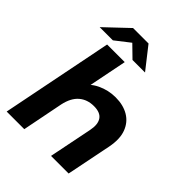

<svg xmlns="http://www.w3.org/2000/svg" viewBox="-256 -1066 1203 1203"><g transform="rotate(45 345.5 -465.0)"><path d="M439 -546Q507 -546 555 -517.5Q603 -489 623.5 -434Q644 -379 628 -298L568 0H412L470 -288Q482 -347 460.5 -379Q439 -411 382 -411Q323 -411 283.5 -377Q244 -343 229 -273L175 0H19L167 -742H323L252 -386L221 -432Q260 -491 317.5 -518.5Q375 -546 439 -546ZM57 -786 209 -930H346L459 -786H348L225 -906H328L174 -786Z"/></g></svg>

Font: Montserrat Thin
Style: Bold Italic
Weight: 700
Italic angle: -11.3°
Version: Version 9.000